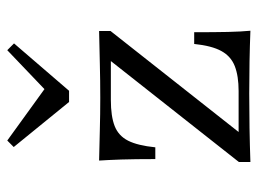

<svg xmlns="http://www.w3.org/2000/svg" viewBox="-110 -596 706 526"><g transform="rotate(-90 243.0 -333.0)"><path d="M62.1 0V-31.5L338.7 -382.3H232.3Q187.1 -382.3 160.5 -371.8Q133.9 -361.3 120.6 -335.1Q107.3 -308.9 102.4 -260.5H70.2Q70.2 -316.1 69 -353.6Q67.7 -391.1 66.1 -414.5Q106.5 -413.7 149.6 -412.5Q192.7 -411.3 237.9 -411.3Q286.3 -411.3 331.9 -412.5Q377.4 -413.7 421 -414.5V-383.1L144.4 -32.3H256.5Q297.6 -32.3 324.6 -42.7Q351.6 -53.2 366.1 -79.4Q380.6 -105.6 385.5 -154H417.7Q417.7 -99.2 418.5 -61.7Q419.4 -24.2 421.8 0Q380.6 -1.6 337.1 -2.4Q293.5 -3.2 250 -3.2Q203.2 -3.2 155.2 -2.4Q107.3 -1.6 62.1 0ZM368.5 -666.1 387.1 -647.6 257.3 -496.8H226.6L103.2 -648.4L121 -666.1L281.5 -550L241.9 -545.2Z"/></g></svg>

Font: Playfair 12pt Light
Style: Regular
Weight: 300
Designer: Claus Eggers Sørensen
Foundry: Claus Eggers Sørensen
Version: Version 2.000;gftools[0.9.28]